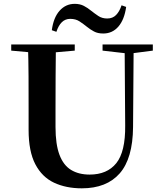

<svg xmlns="http://www.w3.org/2000/svg" viewBox="-20 -975 858 1013"><path d="M253.4 -815.6Q262.1 -882.2 294.4 -918.4Q326.8 -954.7 374.1 -954.7Q402 -954.7 422.6 -943.9Q443.2 -933.1 460 -919Q478.7 -904.2 498.6 -890.8Q518.5 -877.4 545.7 -877.4Q574.4 -877.4 592.4 -895.8Q610.4 -914.1 621.4 -947L645.6 -938.5Q636.2 -871.2 604.6 -834.7Q573 -798.2 524.6 -798.2Q495.8 -798.2 475.9 -808.9Q456 -819.6 439 -833.4Q420.6 -848.2 400.2 -861.8Q379.7 -875.5 350.4 -875.5Q324.5 -875.5 306.5 -858.1Q288.5 -840.8 277.5 -807.1ZM411.6 18.6Q328.6 18.6 265.1 -11.1Q201.7 -40.8 166.3 -108.6Q130.9 -176.3 130.9 -290V-400.9Q130.9 -485.1 130.6 -570.6Q130.2 -656.1 127.5 -740.5H274.9Q273.9 -656.3 273.4 -571.6Q272.9 -486.9 272.9 -400.9V-305Q272.9 -213.4 293.8 -158.2Q314.7 -102.9 355.1 -78.4Q395.4 -53.9 453 -53.9Q545.1 -53.9 593.5 -114Q641.9 -174.1 640.5 -312.5L637.5 -740.5H685.2L682 -304.3Q680.6 -138.8 611.5 -60.1Q542.4 18.6 411.6 18.6ZM39.2 -707.9V-740.5H374.4V-707.9L218.8 -694.2H191.8ZM521.1 -707.9V-740.5H786.3V-707.9L674.7 -693.5H646.5Z"/></svg>

Font: Noto Serif TC
Style: Regular
Weight: 200
Designer: Ryoko NISHIZUKA 西塚涼子 (kana & ideographs); Frank Grießhammer (Latin, Greek & Cyrillic); Wenlong ZHANG 张文龙 (bopomofo); San
Foundry: Adobe
Version: Version 2.001;hotconv 1.1.0;makeotfexe 2.6.0